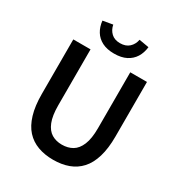

<svg xmlns="http://www.w3.org/2000/svg" viewBox="-220 -1102 1180 1264"><g transform="rotate(30 370.0 -470.5)"><path d="M371 14Q307 14 255 -5Q203 -24 166.5 -64Q130 -104 110.5 -169Q91 -234 91 -324V-739H222V-314Q222 -235 241 -188Q260 -141 293.5 -121Q327 -101 371 -101Q417 -101 451 -121Q485 -141 504.5 -188Q524 -235 524 -314V-739H651V-324Q651 -234 631.5 -169Q612 -104 575.5 -64Q539 -24 487.5 -5Q436 14 371 14ZM369 -792Q315 -792 278 -811Q241 -830 220.5 -863.5Q200 -897 195 -942L270 -955Q277 -918 302 -894.5Q327 -871 369 -871Q412 -871 437.5 -894.5Q463 -918 470 -955L545 -942Q540 -897 519 -863.5Q498 -830 461 -811Q424 -792 369 -792Z"/></g></svg>

Font: Noto Sans JP SemiBold
Style: Regular
Weight: 600
Designer: Ryoko NISHIZUKA  (kana, bopomofo & ideographs); Paul D. Hunt (Latin, Greek & Cyrillic); Sandoll Communications , Soo-you
Foundry: Adobe
Version: Version 2.004-H2;hotconv 1.0.118;makeotfexe 2.5.65603